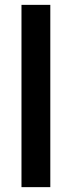

<svg xmlns="http://www.w3.org/2000/svg" viewBox="-20 -770 295 790"><path d="M187 -750H68.4V0H187Z"/></svg>

Font: Shabnam Medium
Style: Regular
Weight: 500
Foundry: DejaVu fonts team - Redesigned by Saber Rastikerdar - Based on Vazir font
Version: Version 5.0.1